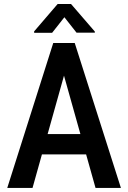

<svg xmlns="http://www.w3.org/2000/svg" viewBox="-20 -922 628 942"><path d="M311.5 -613.3 139.6 0H15.6L241.2 -710.9H318.4ZM448.7 0 276.4 -613.3 268.1 -710.9H346.7L573.2 0ZM451.7 -264.2V-164.6H120.6V-264.2ZM328.6 -902.3 445.3 -767.1V-761.7H355.5L295.9 -837.4L235.8 -761.2H147.5V-768.1L262.7 -902.3Z"/></svg>

Font: Roboto Condensed Medium
Style: Regular
Weight: 500
Designer: Christian Robertson
Foundry: Google
Version: Version 3.0